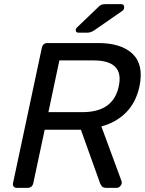

<svg xmlns="http://www.w3.org/2000/svg" viewBox="-20 -908 700 928"><path d="M61 0Q51 0 46 -6.5Q41 -13 43 -23L182 -676Q187 -700 210 -700H454Q567 -700 621.5 -647Q676 -594 654 -490Q637 -412 589 -364Q541 -316 470 -297L568 -31Q569 -26 568 -20Q566 -12 559 -6Q552 0 543 0H495Q478 0 471.5 -8.5Q465 -17 462 -27L371 -281H196L141 -23Q136 0 112 0ZM214 -366H379Q528 -366 554 -491Q581 -616 432 -616H267ZM360 -750Q346 -750 346 -763Q347 -771 354 -777L450 -869Q460 -880 468 -884Q476 -888 491 -888H565Q581 -888 580 -872Q580 -862 572 -856L435 -761Q419 -750 400 -750Z"/></svg>

Font: Lubike
Style: Italic
Weight: 400
Italic angle: -12°
Foundry: Honoka55
Version: Version 1.000;July 22, 2022;FontCreator 14.0.0.2862 64-bit